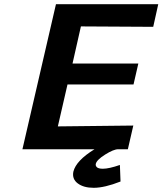

<svg xmlns="http://www.w3.org/2000/svg" viewBox="-20 -712 775 916"><path d="M87 0 247 -692H735L711 -584L366 -586L326 -409H640L617 -309H302L256 -109L616 -113L590 0H544Q522 0 481.5 25.5Q441 51 437 70Q435 79 442.5 86Q450 93 471 93Q500 93 552 75L555 154Q479 184 427 184Q379 184 351 163Q323 142 330 107Q343 54 431 0Z"/></svg>

Font: Coval
Style: ExtraBold Italic
Weight: 800
Foundry: Context Ltd
Version: Version 001.000